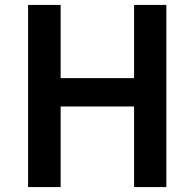

<svg xmlns="http://www.w3.org/2000/svg" viewBox="-20 -759 789 779"><path d="M94 0V-739H226V-442H524V-739H655V0H524V-327H226V0Z"/></svg>

Font: Noto Sans HK Thin SemiBold
Style: Regular
Weight: 600
Version: Version 2.004-H2;hotconv 1.0.118;makeotfexe 2.5.65603